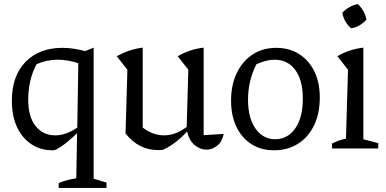

<svg xmlns="http://www.w3.org/2000/svg" viewBox="-20 -726 1889 939"><path d="M237 9Q178 9 133 -21Q88 -51 63 -105Q38 -159 38 -233Q38 -355 105 -423.5Q172 -492 285 -492Q338 -492 396 -476L438 -493V148L501 167V193H267V169Q307 153 353 146L357 -75Q334 -52 307 -30Q280 -8 249 8Q245 9 237 9ZM118 -239Q118 -154 154.5 -109Q191 -64 250 -64Q302 -64 358 -102L363 -417Q310 -434 262 -434Q208 -434 159 -412Q139 -376 128.5 -331.5Q118 -287 118 -239Z M594 -73 603 -385 551 -451Q615 -486 678 -493V-102Q728 -64 783 -64Q838 -64 893 -105L901 -385L849 -451Q910 -486 976 -493V-65L1074 -71Q1066 -32 1041.5 -13Q1017 6 990 6Q959 6 932 -16.5Q905 -39 895 -83Q843 -25 777 7Q766 8 753 8Q658 8 594 -73Z M1320 9Q1256 9 1209 -21.5Q1162 -52 1136 -106.5Q1110 -161 1110 -234Q1110 -311 1138 -369Q1166 -427 1215.5 -459.5Q1265 -492 1331 -492Q1395 -492 1443 -461.5Q1491 -431 1517.5 -376.5Q1544 -322 1544 -249Q1544 -171 1516 -113Q1488 -55 1437.5 -23Q1387 9 1320 9ZM1326 -45Q1386 -45 1423.5 -97.5Q1461 -150 1461 -244Q1461 -334 1424 -384Q1387 -434 1323 -434Q1284 -434 1234 -412Q1193 -331 1193 -239Q1193 -148 1230 -96.5Q1267 -45 1326 -45Z M1604 0V-24Q1619 -32 1636 -38Q1653 -44 1672 -48L1682 -385L1630 -451Q1659 -468 1690.5 -478.5Q1722 -489 1757 -493V-45L1830 -26V0ZM1730 -706Q1746 -691 1757.5 -671Q1769 -651 1772 -630Q1758 -614 1738 -602Q1718 -590 1697 -588Q1663 -617 1654 -663Q1668 -679 1688 -690.5Q1708 -702 1730 -706Z"/></svg>

Font: Piazzolla
Style: Regular
Weight: 400
Designer: Juan Pablo del Peral
Foundry: Huerta Tipografica
Version: Version 1.330